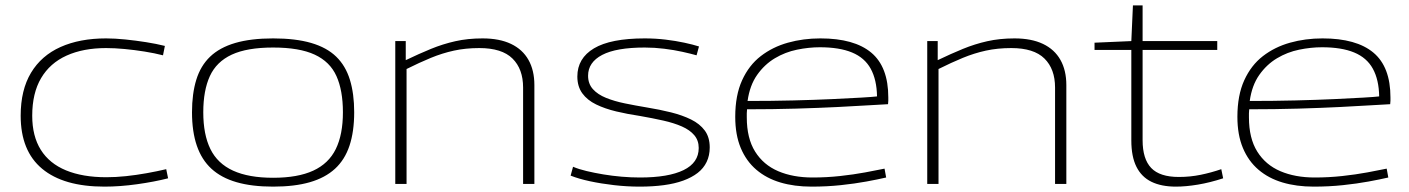

<svg xmlns="http://www.w3.org/2000/svg" viewBox="-20 -685 5248 715"><path d="M57 -254Q57 -350 95.5 -414Q134 -478 205.5 -510Q277 -542 375 -542Q408 -542 447 -538Q486 -534 524 -528Q562 -522 594 -514L587 -479Q556 -487 518.5 -493Q481 -499 444 -502.5Q407 -506 375 -506Q290 -506 228 -478Q166 -450 133 -394Q100 -338 100 -254Q100 -178 132 -127Q164 -76 226 -50.5Q288 -25 376 -25Q411 -25 449 -29Q487 -33 526 -40Q565 -47 599 -55L606 -21Q555 -8 491 1Q427 10 369 10Q217 10 137 -56.5Q57 -123 57 -254Z M695 -267Q695 -336 711 -388Q727 -440 762.5 -474Q798 -508 856 -525Q914 -542 997 -542Q1081 -542 1139 -525Q1197 -508 1232 -474Q1267 -440 1283 -388Q1299 -336 1299 -267Q1299 -195 1281.5 -142.5Q1264 -90 1227.5 -56.5Q1191 -23 1134 -6.5Q1077 10 997 10Q918 10 861 -6.5Q804 -23 767.5 -56.5Q731 -90 713 -142.5Q695 -195 695 -267ZM737 -267Q737 -184 763.5 -130Q790 -76 848 -49.5Q906 -23 997 -23Q1089 -23 1146.5 -49.5Q1204 -76 1230.5 -130Q1257 -184 1257 -267Q1257 -348 1233 -401.5Q1209 -455 1152 -481.5Q1095 -508 997 -508Q900 -508 843 -481.5Q786 -455 761.5 -401.5Q737 -348 737 -267Z M1452 0V-532H1491V-461Q1541 -485 1585 -503Q1629 -521 1675.5 -531.5Q1722 -542 1777 -542Q1840 -542 1883 -521.5Q1926 -501 1948 -462Q1970 -423 1970 -368V0H1928V-359Q1928 -428 1888.5 -467Q1849 -506 1765 -506Q1714 -506 1670.5 -496.5Q1627 -487 1584.5 -469.5Q1542 -452 1494 -428V0Z M2105 -31 2114 -64Q2135 -55 2164.5 -48Q2194 -41 2227 -35.5Q2260 -30 2295 -27Q2330 -24 2363 -24Q2469 -24 2525.5 -51.5Q2582 -79 2582 -134Q2582 -162 2565.5 -181.5Q2549 -201 2519.5 -214Q2490 -227 2450 -236Q2410 -245 2364 -253Q2317 -260 2275 -270Q2233 -280 2200 -296Q2167 -312 2148.5 -337.5Q2130 -363 2130 -400Q2130 -468 2192 -505Q2254 -542 2381 -542Q2421 -542 2458.5 -537.5Q2496 -533 2528.5 -526Q2561 -519 2583 -512L2574 -479Q2553 -485 2521.5 -492Q2490 -499 2453.5 -503.5Q2417 -508 2381 -508Q2275 -508 2222.5 -480.5Q2170 -453 2170 -403Q2170 -373 2188 -353Q2206 -333 2237 -320.5Q2268 -308 2307 -300Q2346 -292 2388 -285Q2437 -277 2479 -266.5Q2521 -256 2553.5 -240Q2586 -224 2604.5 -199Q2623 -174 2623 -136Q2623 -106 2611.5 -82Q2600 -58 2578 -41Q2556 -24 2524.5 -12.5Q2493 -1 2452 4.5Q2411 10 2362 10Q2315 10 2267 4.5Q2219 -1 2177 -10Q2135 -19 2105 -31Z M3002 10Q2938 10 2886 -5.5Q2834 -21 2796.5 -53Q2759 -85 2738.5 -134Q2718 -183 2718 -250Q2718 -330 2743.5 -386Q2769 -442 2813 -476Q2857 -510 2914 -526Q2971 -542 3035 -542Q3161 -542 3224.5 -489Q3288 -436 3288 -322Q3288 -317 3288 -310Q3288 -303 3287 -297Q3265 -296 3217 -293Q3169 -290 3099.5 -286.5Q3030 -283 2944.5 -280.5Q2859 -278 2762 -278Q2761 -270 2761 -263Q2761 -256 2761 -248Q2761 -170 2792 -120.5Q2823 -71 2878 -47.5Q2933 -24 3006 -24Q3058 -24 3108.5 -29.5Q3159 -35 3202 -43Q3245 -51 3274 -57L3280 -24Q3250 -17 3206.5 -9Q3163 -1 3111 4.5Q3059 10 3002 10ZM2764 -309Q2854 -309 2934.5 -311Q3015 -313 3079.5 -316Q3144 -319 3187 -321.5Q3230 -324 3246 -326Q3245 -388 3222.5 -429Q3200 -470 3153 -489.5Q3106 -509 3033 -509Q2992 -509 2948 -500Q2904 -491 2865.5 -468Q2827 -445 2799.5 -406Q2772 -367 2764 -309Z M3433 0V-532H3472V-461Q3522 -485 3566 -503Q3610 -521 3656.5 -531.5Q3703 -542 3758 -542Q3821 -542 3864 -521.5Q3907 -501 3929 -462Q3951 -423 3951 -368V0H3909V-359Q3909 -428 3869.5 -467Q3830 -506 3746 -506Q3695 -506 3651.5 -496.5Q3608 -487 3565.5 -469.5Q3523 -452 3475 -428V0Z M4359 10Q4305 10 4268 -8Q4231 -26 4212 -64Q4193 -102 4193 -162V-499H4056V-526L4193 -532L4199 -665H4235V-532H4513V-499H4235V-163Q4235 -93 4267 -59.5Q4299 -26 4370 -26Q4412 -26 4451 -34Q4490 -42 4528 -55L4535 -21Q4486 -5 4441 2.5Q4396 10 4359 10Z M4872 10Q4808 10 4756 -5.5Q4704 -21 4666.5 -53Q4629 -85 4608.5 -134Q4588 -183 4588 -250Q4588 -330 4613.5 -386Q4639 -442 4683 -476Q4727 -510 4784 -526Q4841 -542 4905 -542Q5031 -542 5094.5 -489Q5158 -436 5158 -322Q5158 -317 5158 -310Q5158 -303 5157 -297Q5135 -296 5087 -293Q5039 -290 4969.5 -286.5Q4900 -283 4814.5 -280.5Q4729 -278 4632 -278Q4631 -270 4631 -263Q4631 -256 4631 -248Q4631 -170 4662 -120.5Q4693 -71 4748 -47.5Q4803 -24 4876 -24Q4928 -24 4978.5 -29.5Q5029 -35 5072 -43Q5115 -51 5144 -57L5150 -24Q5120 -17 5076.5 -9Q5033 -1 4981 4.5Q4929 10 4872 10ZM4634 -309Q4724 -309 4804.5 -311Q4885 -313 4949.5 -316Q5014 -319 5057 -321.5Q5100 -324 5116 -326Q5115 -388 5092.5 -429Q5070 -470 5023 -489.5Q4976 -509 4903 -509Q4862 -509 4818 -500Q4774 -491 4735.5 -468Q4697 -445 4669.5 -406Q4642 -367 4634 -309Z"/></svg>

Font: Georama Expanded ExtraLight
Style: Regular
Weight: 250
Width: 7
Designer: Jean-Baptiste Levee
Foundry: Production Type
Version: Version 1.001